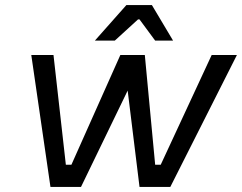

<svg xmlns="http://www.w3.org/2000/svg" viewBox="-20 -741 959 761"><path d="M356 -580 481 -721H582L666 -580H595L533 -664H527L435 -580ZM655 0H533L486 -382L301 0H180L104 -523H192L241 -88H263L457 -523H554L595 -88H617L819 -523H919Z"/></svg>

Font: Tomorrow
Style: Italic
Weight: 400
Italic angle: -10°
Designer: Tony de Marco, Monica Rizzolli
Foundry: Just in Type
Version: Version 2.002